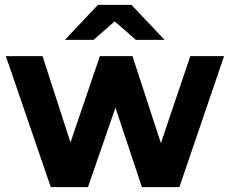

<svg xmlns="http://www.w3.org/2000/svg" viewBox="-20 -770 946 790"><path d="M4 -539H155L270 -184L391 -539H525L642 -181L763 -539H902L718 0H564L455 -327L342 0H189ZM383 -750H521L657 -606H539L452 -682L365 -606H247Z"/></svg>

Font: Chess Sans
Style: Bold
Weight: 700
Designer: Wolf Bōese
Foundry: Wolf Bōese
Version: Version 7.223